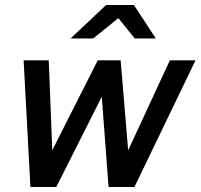

<svg xmlns="http://www.w3.org/2000/svg" viewBox="-20 -744 798 764"><path d="M74 0ZM204 0H101L74 -504H174L188 -146L369 -504H460L490 -146L656 -504H758L515 0H412L385 -359ZM516 -591 451 -672 351 -591H261L402 -724H513L600 -591Z"/></svg>

Font: Rosa Sans Medium
Style: Italic
Weight: 500
Italic angle: -12°
Designer: Pentagram / MCKL
Foundry: Pentagram / MCKL
Version: Version 1.005;September 16, 2019;FontCreator 11.5.0.2425 64-